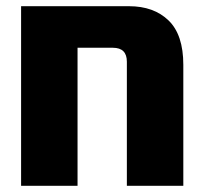

<svg xmlns="http://www.w3.org/2000/svg" viewBox="-20 -599 653 619"><path d="M396 -579Q476 -579 523.5 -533Q571 -487 571 -390V0H389V-400Q389 -445 344 -445H230V0H48V-493V-579Z"/></svg>

Font: Assistant ExtraBold
Style: Regular
Weight: 800
Designer: Hebrew By Ben Nathan, Latin by Paul Hunt
Version: Version 2.001;PS 002.001;hotconv 1.0.88;makeotf.lib2.5.64775